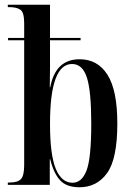

<svg xmlns="http://www.w3.org/2000/svg" viewBox="-20 -780 554 810"><path d="M315 10Q389 10 432 -50Q475 -110 475 -259Q475 -399 433.5 -464.5Q392 -530 316 -530Q214 -530 192 -412H190Q191 -461 191 -496.5Q191 -532 191 -561V-610H320V-620H191V-760H13V-750H18Q50 -750 66 -739Q82 -728 82 -682V-620H14V-610H82V-84Q82 -39 68.5 -24.5Q55 -10 20 -10H13V0H190V-108H192Q206 -50 233 -20Q260 10 315 10ZM286 -9Q240 -9 215.5 -67.5Q191 -126 191 -258Q191 -510 284 -510Q328 -510 346.5 -453Q365 -396 365 -258Q365 -112 345 -60.5Q325 -9 286 -9Z"/></svg>

Font: Noto Serif Display Condensed Semi
Style: Regular
Weight: 600
Width: 3
Designer: Monotype Design Team
Foundry: Monotype Imaging Inc.
Version: Version 1.900